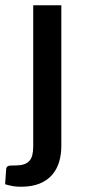

<svg xmlns="http://www.w3.org/2000/svg" viewBox="-56 -530 324 731"><path d="M177.5 -510V26.5Q177.5 58.5 169 86.8Q160.5 115 142.2 136Q124 157 94.8 169Q65.5 181 23.5 181Q6.5 181 -7.8 178.5Q-22 176 -36.5 171.5L-32.5 113Q-31.5 108 -29.5 105.5Q-27.5 103 -23.8 101.8Q-20 100.5 -14 100.2Q-8 100 1.5 100Q20.5 100 33.8 96Q47 92 55.2 83.2Q63.5 74.5 67 60.5Q70.5 46.5 70.5 26.5V-510Z"/></svg>

Font: LatoLatin Semibold
Style: Regular
Weight: 600
Designer: Lukasz Dziedzic with Adam Twardoch and Botio Nikoltchev
Foundry: tyPoland Lukasz Dziedzic
Version: Version 2.015; 2015-08-06; http://www.latofonts.com/